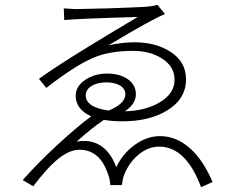

<svg xmlns="http://www.w3.org/2000/svg" viewBox="-20 -763 972 804"><path d="M822 21Q759 -149 646 -149Q600 -149 559 -114.5Q518 -80 498 -26Q495 -18 492 2Q491 9 490 12H442Q440 -13 435 -26Q401 -136 313 -136Q266 -136 212 -88Q175 -56 119 17L75 -9Q139 -81 219.5 -155.5Q300 -230 362 -276Q297 -305 297 -362Q297 -403 339 -430Q378 -455 428 -455Q481 -455 515 -431.5Q549 -408 549 -368Q549 -328 503 -297Q589 -299 648 -334Q711 -371 711 -429Q711 -485 658 -518Q609 -550 536 -550Q435 -550 366 -519Q291 -486 174 -395L143 -433Q217 -486 346 -565Q455 -632 557 -692Q312 -685 249 -679L247 -728Q252 -728 261 -727Q287 -725 300 -725Q320 -725 431 -728Q550 -732 580 -734Q619 -736 639 -743L671 -704Q622 -686 434 -573Q490 -586 546 -586Q634 -585 694 -546Q759 -504 759 -431Q759 -348 679 -300Q605 -255 493 -255Q450 -255 415 -261Q363 -226 301 -170Q362 -181 406 -150Q445 -122 467 -63Q492 -117 541 -154Q594 -193 650 -193Q720 -193 779 -139Q833 -89 870 -1ZM435 -300Q505 -329 505 -368Q505 -392 481 -406Q459 -418 425 -418Q391 -418 367 -405Q339 -390 339 -363Q339 -340 361 -324Q385 -307 435 -300Z"/></svg>

Font: GenSekiGothic TW L
Style: Regular
Weight: 300
Version: Version 1.501;PS 1;hotconv 16.6.51;makeotf.lib2.5.65220